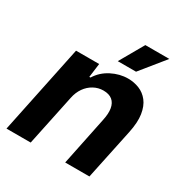

<svg xmlns="http://www.w3.org/2000/svg" viewBox="-172 -875 961 1007"><g transform="rotate(30 309.0 -371.5)"><path d="M7.4 0 119 -536.3H259L248 -452.1H255.1Q282.6 -496.9 330.8 -521.6Q379 -546.3 429.7 -546.3Q465.4 -546.3 497.4 -533.5Q529.3 -520.7 551.5 -492.4Q573.7 -464 580.9 -418Q588 -372 573.9 -305.3L509.6 0H362.9L422.9 -290.9Q432.6 -334.7 427.5 -364.9Q422.4 -395 402.9 -411.1Q383.3 -427.3 348.6 -427.3Q317.7 -427.3 290.6 -412.4Q263.4 -397.6 244.6 -370.8Q225.7 -344 218.4 -307.3L153.9 0ZM336 -598.1 419.1 -743.4H564.3L446.6 -598.1Z"/></g></svg>

Font: Mona Sans ExtraLight
Style: Italic
Weight: 200
Italic angle: -11.6951°
Designer: Deni Anggara
Foundry: GitHub
Version: Version 2.000